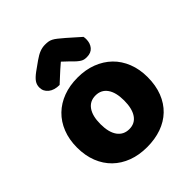

<svg xmlns="http://www.w3.org/2000/svg" viewBox="-211 -868 1008 1008"><g transform="rotate(-45 293.0 -364.0)"><path d="M290 -622Q256 -593 237 -575Q218 -557 199 -540Q160 -540 137 -558.5Q114 -577 114 -606Q114 -626 125 -642Q136 -658 162 -677L211 -712Q235 -729 254.5 -736.5Q274 -744 294 -744Q307 -744 317.5 -742.5Q328 -741 339 -735.5Q350 -730 363 -719.5Q376 -709 396 -692L466 -630Q467 -625 467.5 -621Q468 -617 468 -612Q468 -581 451.5 -561.5Q435 -542 404 -542Q394 -542 386 -543.5Q378 -545 369.5 -550Q361 -555 350 -564.5Q339 -574 324 -590ZM555 -243Q555 -181 536 -132.5Q517 -84 482.5 -51Q448 -18 400 -1Q352 16 293 16Q234 16 186 -2Q138 -20 103.5 -53.5Q69 -87 50 -135Q31 -183 31 -243Q31 -302 50 -350Q69 -398 103.5 -431.5Q138 -465 186 -483Q234 -501 293 -501Q352 -501 400 -482.5Q448 -464 482.5 -430.5Q517 -397 536 -349Q555 -301 555 -243ZM205 -243Q205 -182 228.5 -149.5Q252 -117 294 -117Q336 -117 358.5 -150Q381 -183 381 -243Q381 -303 358 -335.5Q335 -368 293 -368Q251 -368 228 -335.5Q205 -303 205 -243Z"/></g></svg>

Font: Baloo Bhaina
Style: Regular
Weight: 400
Designer: Manish Minz, Shuchita Grover and Ek Type
Foundry: Ek Type
Version: Version 1.443;PS 1.000;hotconv 16.6.51;makeotf.lib2.5.65220;